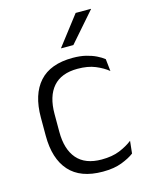

<svg xmlns="http://www.w3.org/2000/svg" viewBox="-107 -751 645 829"><g transform="rotate(-15 216.0 -336.0)"><path d="M249.5 10.5Q149.5 10.5 100 -45Q50.5 -100.5 50.5 -203V-285Q50.5 -387.5 100 -442.8Q149.5 -498 249.5 -498Q282 -498 307.8 -491.8Q333.5 -485.5 353.5 -475.8Q373.5 -466 386.5 -455.5L392.5 -401Q369 -420 336.2 -433.5Q303.5 -447 257.5 -447Q184.5 -447 148 -405Q111.5 -363 111.5 -284V-204.5Q111.5 -126 148 -83.8Q184.5 -41.5 258 -41.5Q305 -41.5 338.5 -55.2Q372 -69 396.5 -88L390.5 -32.5Q369.5 -16.5 334.5 -3Q299.5 10.5 249.5 10.5ZM312.5 -682H381V-681L267 -550.5H212.5V-552Z"/></g></svg>

Font: Anek Latin Medium Light
Style: Regular
Weight: 300
Version: Version 1.003